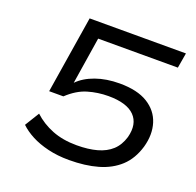

<svg xmlns="http://www.w3.org/2000/svg" viewBox="-125 -837 998 978"><g transform="rotate(20 374.0 -348.0)"><path d="M346 9Q284 9 232 -3.5Q180 -16 141 -36.5Q102 -57 75 -83L123 -161Q166 -121 224 -98Q282 -75 357 -75Q420 -75 467 -88Q514 -101 544.5 -129Q575 -157 589 -204Q609 -280 567 -323Q525 -366 425 -366Q368 -366 314 -350Q260 -334 209 -286H132L199 -705H721L707 -623H275L235 -369Q270 -405 327.5 -425.5Q385 -446 457 -446Q553 -446 609.5 -411Q666 -376 684.5 -316.5Q703 -257 683 -186Q662 -115 616 -72.5Q570 -30 502 -10.5Q434 9 346 9Z"/></g></svg>

Font: Nunito Sans 7pt Expanded
Style: Italic
Weight: 400
Width: 7
Italic angle: -9°
Designer: Vernon Adams
Foundry: Vernon Adams
Version: Version 3.101;gftools[0.9.27]